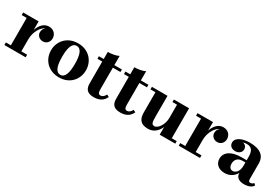

<svg xmlns="http://www.w3.org/2000/svg" viewBox="61 -1466 3432 2351"><g transform="rotate(30 1777.0 -290.0)"><path d="M25 -36.5V0H325.5V-36.5H243.5V-206C243.5 -320 306 -409.5 362 -428.5C337 -413.5 322.5 -386.5 322.5 -354.5C322.5 -309.5 359 -273 410 -273C461 -273 497 -315 497 -364C497 -416 461 -469.5 387.5 -469.5C317.5 -469.5 269 -414.5 243.5 -339.5V-460H25V-423.5H95.5V-36.5Z M551.5 -230C551.5 -100 646 10 799 10C952 10 1045.5 -100 1045.5 -230C1045.5 -360 952 -470 799 -470C646 -470 551.5 -360 551.5 -230ZM709 -230C709 -354 733 -434 799 -434C865 -434 889 -354 889 -230C889 -106 865 -26 799 -26C733 -26 709 -106 709 -230Z M1450.5 -87.5 1418 -104C1402.5 -72 1378.5 -52 1353 -52C1324.5 -52 1314 -70.5 1314 -120.5V-424H1421V-460H1314V-590C1276 -569 1212.5 -560 1164 -560V-460H1096V-424H1164V-117C1164 -44.5 1190 7 1290 7C1377 7 1424.5 -31 1450.5 -87.5Z M1825.5 -87.5 1793 -104C1777.5 -72 1753.5 -52 1728 -52C1699.5 -52 1689 -70.5 1689 -120.5V-424H1796V-460H1689V-590C1651 -569 1587.5 -560 1539 -560V-460H1471V-424H1539V-117C1539 -44.5 1565 7 1665 7C1752 7 1799.5 -31 1825.5 -87.5Z M2066 -460H1845.5V-424H1916V-141C1916 -54 1944 10 2059 10C2141.5 10 2193 -44.5 2221 -108.5V0H2441V-36H2371V-460H2156.5V-424H2221V-236.5C2221 -141.5 2161 -57 2112 -57C2074 -57 2066 -80.5 2066 -164.5Z M2490.5 -36.5V0H2791V-36.5H2709V-206C2709 -320 2771.5 -409.5 2827.5 -428.5C2802.5 -413.5 2788 -386.5 2788 -354.5C2788 -309.5 2824.5 -273 2875.5 -273C2926.5 -273 2962.5 -315 2962.5 -364C2962.5 -416 2926.5 -469.5 2853 -469.5C2783 -469.5 2734.5 -414.5 2709 -339.5V-460H2490.5V-423.5H2561V-36.5Z M3225 -261.5C3083 -261.5 3001 -202.5 3001 -113.5C3001 -37.5 3057 10 3143.5 10C3212 10 3269.5 -25.5 3300 -83.5V-80C3300 -21 3347 10 3415 10C3477 10 3525.5 -10.5 3543.5 -45L3521.5 -67.5C3511.5 -52 3490.5 -43.5 3477 -43.5C3452.5 -43.5 3448 -61 3448 -84V-304.5C3448 -400.5 3383.5 -468 3228 -468C3137 -468 3036 -437 3036 -360C3036 -315 3072 -287 3120.5 -287C3166 -287 3207.5 -313 3207.5 -362C3207.5 -396.5 3184.5 -419.5 3153 -428.5C3170.5 -433 3189 -435 3204 -435C3284 -435 3300 -376.5 3300 -304.5V-261.5ZM3215.5 -61.5C3181 -61.5 3160 -88 3160 -135C3160 -183.5 3188 -230.5 3261 -230.5H3300V-182.5C3300 -97 3252.5 -61.5 3215.5 -61.5Z"/></g></svg>

Font: Bodoni* 06
Style: Bold
Weight: 700
Version: Version 2.2